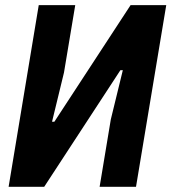

<svg xmlns="http://www.w3.org/2000/svg" viewBox="-20 -718 659 738"><path d="M13.1 0H149.9L442.8 -448.2H452.1L405.9 -258.9L362.9 0H502.8L619 -698.2H481.9L188.9 -250H180L225.9 -438.9L269.2 -698.2H128.9Z"/></svg>

Font: Margiela Mono Italic Bold It
Style: Regular
Weight: 700
Designer: Mike Abbink, Paul van der Laan, Pieter van Rosmalen
Foundry: Bold Monday
Version: Version 2.003 2021